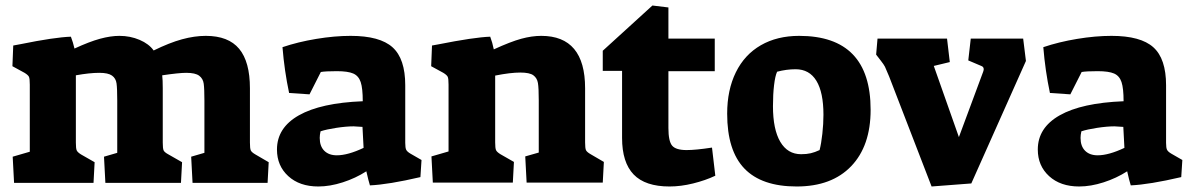

<svg xmlns="http://www.w3.org/2000/svg" viewBox="-20 -663 4316 696"><path d="M26 -95 88 -113V-356Q88 -378 85 -384.5Q82 -391 69 -399L25 -423L28 -498L55 -503Q178 -528 237 -530Q245 -509 250 -487Q304 -512 342.5 -522.5Q381 -533 413 -533Q452 -533 486 -518.5Q520 -504 537 -480Q594 -508 639.5 -520.5Q685 -533 726 -533Q808 -533 847 -486Q886 -439 886 -343V-146Q886 -125 889 -118Q892 -111 906 -103L954 -75L950 0H678L673 -95L721 -109V-298Q721 -341 718.5 -359.5Q716 -378 702 -388.5Q688 -399 655 -399Q629 -399 568 -390Q570 -374 570 -343V-146Q570 -125 573 -118Q576 -111 591 -103L640 -75L636 0H362L357 -95L405 -109V-298Q405 -342 402.5 -360.5Q400 -379 386 -389Q372 -399 340 -399Q305 -399 255 -390V-146Q255 -125 258 -118Q261 -111 274 -103L323 -75L319 0H31Z M984 -121Q984 -200 1063.5 -245Q1143 -290 1295 -296Q1295 -343 1287.5 -365.5Q1280 -388 1260.5 -396.5Q1241 -405 1201 -405Q1160 -405 1143 -402L1102 -321L1028 -326Q1011 -406 1004 -492Q1060 -511 1126.5 -522Q1193 -533 1251 -533Q1357 -533 1403 -491.5Q1449 -450 1449 -354V-145Q1449 -127 1452.5 -120Q1456 -113 1468 -106L1508 -83L1504 -21Q1388 6 1321 9Q1319 3 1315 -12.5Q1311 -28 1308 -42Q1269 -17 1222.5 -2Q1176 13 1134 13Q1066 13 1025 -24.5Q984 -62 984 -121ZM1298 -127 1294 -203Q1270 -205 1262 -205Q1235 -205 1199 -199.5Q1163 -194 1142 -187Q1139 -174 1139 -163Q1139 -133 1155.5 -116.5Q1172 -100 1201 -100Q1241 -100 1298 -127Z M1544 -96 1606 -114V-356Q1606 -378 1603 -384.5Q1600 -391 1587 -399L1543 -423L1546 -498L1568 -502Q1699 -528 1757 -530Q1765 -509 1770 -484Q1831 -512 1869.5 -522.5Q1908 -533 1942 -533Q2101 -533 2101 -343V-147Q2101 -126 2104 -119Q2107 -112 2121 -104L2169 -76L2165 -1H1889L1884 -96L1933 -110V-299Q1933 -344 1930 -362Q1927 -380 1913.5 -390Q1900 -400 1866 -400Q1830 -400 1775 -389V-147Q1775 -126 1778 -119Q1781 -112 1794 -104L1843 -76L1839 -1H1549Z M2235 -163V-406H2165V-479L2345 -643L2403 -636V-523H2571V-405H2403V-199Q2403 -151 2416.5 -135Q2430 -119 2469 -119Q2502 -119 2561 -128L2573 -26Q2537 -9 2492.5 2Q2448 13 2407 13Q2319 13 2277 -30.5Q2235 -74 2235 -163Z M2616 -251Q2616 -337 2647.5 -401Q2679 -465 2738 -499Q2797 -533 2877 -533Q3136 -533 3136 -265Q3136 -134 3065.5 -60.5Q2995 13 2868 13Q2741 13 2678.5 -52Q2616 -117 2616 -251ZM2951 -119Q2957 -142 2961 -178Q2965 -214 2965 -247Q2965 -328 2939.5 -370Q2914 -412 2864 -412Q2831 -412 2797 -403Q2790 -388 2786 -354.5Q2782 -321 2782 -278Q2782 -194 2808.5 -149Q2835 -104 2884 -104Q2904 -104 2919 -107.5Q2934 -111 2951 -119Z M3203 -386Q3192 -413 3188 -421Q3184 -429 3173 -443L3156 -465L3161 -523H3413L3423 -438L3365 -424L3456 -166L3544 -403Q3546 -409 3546 -412Q3546 -421 3537 -424L3490 -444L3499 -523H3689L3699 -442L3501 2L3357 13Z M3742 -121Q3742 -200 3821.5 -245Q3901 -290 4053 -296Q4053 -343 4045.5 -365.5Q4038 -388 4018.5 -396.5Q3999 -405 3959 -405Q3918 -405 3901 -402L3860 -321L3786 -326Q3769 -406 3762 -492Q3818 -511 3884.5 -522Q3951 -533 4009 -533Q4115 -533 4161 -491.5Q4207 -450 4207 -354V-145Q4207 -127 4210.5 -120Q4214 -113 4226 -106L4266 -83L4262 -21Q4146 6 4079 9Q4077 3 4073 -12.5Q4069 -28 4066 -42Q4027 -17 3980.5 -2Q3934 13 3892 13Q3824 13 3783 -24.5Q3742 -62 3742 -121ZM4056 -127 4052 -203Q4028 -205 4020 -205Q3993 -205 3957 -199.5Q3921 -194 3900 -187Q3897 -174 3897 -163Q3897 -133 3913.5 -116.5Q3930 -100 3959 -100Q3999 -100 4056 -127Z"/></svg>

Font: Suez One
Style: Regular
Weight: 400
Designer: Michal Sahar
Foundry: Hagilda
Version: Version 1.001